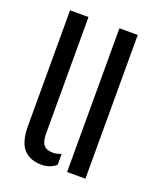

<svg xmlns="http://www.w3.org/2000/svg" viewBox="-118 -672 616 753"><g transform="rotate(20 190.0 -296.0)"><path d="M44 -118V-600H121V-112.5Q121 -80.5 133 -66.2Q145 -52 171.5 -52Q188.5 -52 205.5 -60V-14Q180.5 7.5 145.5 7.5Q96.5 7.5 70.2 -21.8Q44 -51 44 -118ZM250 0V-600H326.5V0Z"/></g></svg>

Font: Big Shoulders Stencil Display Medium
Style: Regular
Weight: 500
Designer: Patric King
Foundry: XO Type Co
Version: Version 1.000